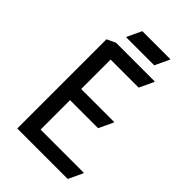

<svg xmlns="http://www.w3.org/2000/svg" viewBox="-260 -987 1085 1085"><g transform="rotate(45 282.5 -444.5)"><path d="M168.9 -799.8V-804.7L208.5 -888.7H432.1V-883.8L392.6 -799.8ZM97.7 0V-712.9L149.4 -737.3H459V-732.4L419.4 -648.4H195.3V-413.1H459V-408.2L419.4 -324.2H195.3V-88.9H540.5V-84L501 0Z"/></g></svg>

Font: Nova Square
Style: Book
Weight: 400
Version: Version 2.000